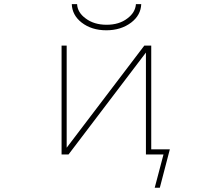

<svg xmlns="http://www.w3.org/2000/svg" viewBox="-20 -762 1040 918"><path d="M719.7 135.7 761.7 -23.4H677.7V-510.7L307.6 -23.4H274.4V-543.9H298.8V-55.7L669.9 -543.9H703.1V-47.9H792L744.1 135.7ZM370.1 -654.3Q325.2 -689.5 323.2 -742.2H348.6Q350.6 -702.1 389.6 -673.8Q429.7 -643.6 489.7 -643.6Q549.8 -643.6 588.9 -673.8Q627 -702.1 629.9 -742.2H655.3Q653.3 -689.5 607.4 -654.3Q558.6 -617.2 488.3 -617.2Q418 -617.2 370.1 -654.3Z"/></svg>

Font: Mgen+ 1m thin
Style: Regular
Weight: 100
Designer: [Source Han Sans]
Ryoko NISHIZUKA  (kana & ideographs); Paul D. Hunt (Latin, Greek & Cyrillic); Wenlong ZHANG  (bopomofo
Version: Version 1.059.20150602